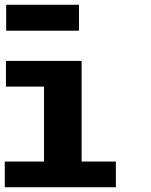

<svg xmlns="http://www.w3.org/2000/svg" viewBox="-20 -787 633 807"><path d="M0 0V-108H165V-423H5V-531H323V-108H467V0ZM6 -658V-767H312V-658Z"/></svg>

Font: Fix15 Mono
Style: Bold
Weight: 700
Designer: Carrois Corporate & Edenspiekermann AG
Foundry: Carrois Corporate GbR & Edenspiekermann AG
Version: Version 3.206